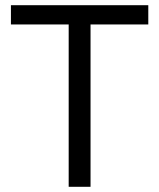

<svg xmlns="http://www.w3.org/2000/svg" viewBox="-20 -718 612 738"><path d="M550 -624H328V0H244V-624H22V-698H550Z"/></svg>

Font: IBM Plex Sans Var
Style: Regular
Weight: 400
Designer: Mike Abbink, Paul van der Laan, Pieter van Rosmalen
Foundry: Bold Monday
Version: Version 3.000